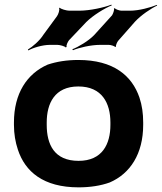

<svg xmlns="http://www.w3.org/2000/svg" viewBox="-20 -796 696 826"><path d="M40 -269V-259C40 -220 46 -185 57 -152C88 -58 166 10 318 10C368 10 413 3 452 -11C540 -49 596 -134 596 -259V-269C596 -308 591 -343 580 -376C548 -470 469 -538 317 -538C267 -538 224 -531 185 -518C96 -479 40 -394 40 -269ZM455 -269V-259C455 -176 420 -104 318 -104C213 -104 181 -175 181 -259V-269C181 -351 215 -424 317 -424C419 -424 455 -352 455 -269ZM462 -730 385 -645C361 -620 317 -594 291 -584L294 -580C320 -591 371 -603 411 -603H448C456 -603 473 -598 475 -594L479 -595C477 -600 484 -615 488 -620L561 -703C587 -731 630 -760 656 -772L655 -775C628 -764 578 -750 540 -750H502C495 -750 476 -756 474 -761L470 -759C473 -754 466 -736 462 -730ZM225 -726 167 -647C151 -621 119 -594 100 -583L102 -579C121 -590 162 -603 195 -603H227C237 -603 260 -597 262 -592L267 -594C263 -599 272 -617 277 -623L351 -701C380 -730 431 -761 461 -773L459 -776C429 -764 367 -750 321 -750H278C267 -750 241 -757 237 -763L234 -761C238 -755 231 -734 225 -726Z"/></svg>

Font: Asimov
Style: EdgeWide
Weight: 500
Designer: Google
Version: Version 2.000980: 2014